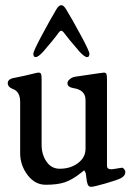

<svg xmlns="http://www.w3.org/2000/svg" viewBox="-20 -711 514 743"><path d="M208 -586Q188 -558 148 -512Q128 -490 118 -490Q109 -490 109 -503Q109 -513 142.5 -575.5Q176 -638 197 -673Q207 -691 217 -691Q227 -691 237 -673Q259 -637 292.5 -575Q326 -513 326 -503Q326 -490 317 -490Q307 -490 287 -512Q243 -563 226 -586Q217 -598 208 -586ZM311 -324Q311 -363 264 -370Q241 -374 241 -389Q241 -397 250 -404.5Q259 -412 270 -414Q283 -416 311 -420Q339 -424 358.5 -427Q378 -430 382 -430Q390 -430 392 -424.5Q394 -419 394 -403V-69Q394 -56 410 -56Q417 -56 433 -59Q449 -62 452 -62Q456 -62 460.5 -56.5Q465 -51 465 -46Q465 -30 447 -21Q433 -14 388 -1Q343 12 332 12Q321 12 318 -2Q316 -7 314.5 -20.5Q313 -34 312 -40Q307 -52 305.5 -51.5Q304 -51 292 -41Q259 -15 230.5 -5.5Q202 4 157 4Q115 4 86.5 -34Q58 -72 58 -118V-316Q58 -356 31 -366Q10 -374 10 -389Q10 -406 37 -410Q54 -413 75.5 -418Q97 -423 111 -426.5Q125 -430 129 -430Q137 -430 139 -424.5Q141 -419 141 -403V-151Q141 -113 160 -85.5Q179 -58 211 -58Q253 -58 282 -80Q311 -102 311 -135Z"/></svg>

Font: EB Garamond 08
Style: Regular
Weight: 400
Version: Version 0.016 ; ttfautohint (v1.5)